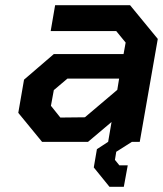

<svg xmlns="http://www.w3.org/2000/svg" viewBox="-20 -543 625 735"><path d="M399 172 339 98 351 28 394 0 407 -76 317 0H141L50 -111L72 -238L186 -336H453L461 -380L425 -424H174L191 -523H478L584 -394L515 0H485L425 38L420 69L437 90H469L454 172ZM211 -93 305 -94 429 -199 436 -242H238L186 -198L175 -138Z"/></svg>

Font: Tomorrow Medium
Style: Italic
Weight: 500
Italic angle: -10°
Designer: Tony de Marco, Monica Rizzolli
Foundry: Just in Type
Version: Version 2.002